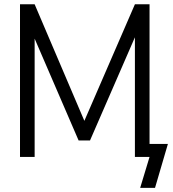

<svg xmlns="http://www.w3.org/2000/svg" viewBox="-20 -743 820 909"><path d="M379.4 -170.9 618.7 -722.7H688V-61.5H774.9L713.9 146.5H643.6L688 0H618.7V-566.4L406.2 -78.1H352.1L144 -560.1V0H74.7V-722.7H144Z"/></svg>

Font: Giphurs Light
Style: Regular
Weight: 300
Version: Version 0.920; ttfautohint (v1.8.4.7-5d5b)